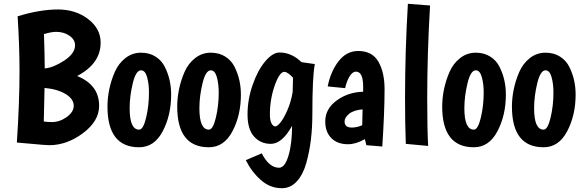

<svg xmlns="http://www.w3.org/2000/svg" viewBox="-20 -751 3065 1013"><path d="M73 -665Q190 -701 286 -701Q379 -701 445 -650.5Q511 -600 511 -526Q511 -415 387 -350Q503 -303 503 -193Q503 -112 418 -48.5Q333 15 240 15Q227 15 205 13L69 1Q83 -214 83 -376Q83 -508 73 -665ZM276 -583Q250 -583 212 -571Q216 -451 216 -390Q262 -394 319 -431.5Q376 -469 376 -512Q376 -542 346.5 -562.5Q317 -583 276 -583ZM369 -193Q369 -229 326 -255Q283 -281 215 -287Q213 -169 211 -110Q229 -107 254 -107Q295 -107 332 -133.5Q369 -160 369 -193Z M664 -180Q664 -67 714 -67Q736 -67 751 -130.5Q766 -194 766 -262Q766 -309 756 -344.5Q746 -380 724 -380Q697 -380 680.5 -311.5Q664 -243 664 -180ZM547 -189Q547 -233 556.5 -279.5Q566 -326 585.5 -371Q605 -416 641.5 -444.5Q678 -473 724 -473Q768 -473 800.5 -452.5Q833 -432 850 -397.5Q867 -363 875 -327Q883 -291 883 -252Q883 -143 838.5 -58.5Q794 26 714 26Q547 26 547 -189Z M1032 -180Q1032 -67 1082 -67Q1104 -67 1119 -130.5Q1134 -194 1134 -262Q1134 -309 1124 -344.5Q1114 -380 1092 -380Q1065 -380 1048.5 -311.5Q1032 -243 1032 -180ZM915 -189Q915 -233 924.5 -279.5Q934 -326 953.5 -371Q973 -416 1009.5 -444.5Q1046 -473 1092 -473Q1136 -473 1168.5 -452.5Q1201 -432 1218 -397.5Q1235 -363 1243 -327Q1251 -291 1251 -252Q1251 -143 1206.5 -58.5Q1162 26 1082 26Q915 26 915 -189Z M1452 134Q1483 134 1502 70.5Q1521 7 1521 -87Q1468 8 1409 8Q1355 8 1320.5 -30.5Q1286 -69 1286 -147Q1286 -226 1313 -303.5Q1340 -381 1379.5 -427.5Q1419 -474 1455 -474Q1518 -474 1571 -423L1641 -413Q1628 -348 1628 -148Q1628 -79 1620.5 -15.5Q1613 48 1596 109Q1579 170 1546 206Q1513 242 1467 242Q1405 242 1356 198.5Q1307 155 1277 94L1361 58Q1400 134 1452 134ZM1524 -265 1526 -341Q1497 -372 1480 -372Q1455 -372 1429.5 -300Q1404 -228 1404 -147Q1404 -116 1412.5 -100Q1421 -84 1433 -84Q1442 -84 1459 -104Q1476 -124 1495.5 -168Q1515 -212 1524 -265Z M1801 -286 1709 -295Q1724 -373 1766 -427.5Q1808 -482 1870 -482Q1944 -482 1976.5 -425.5Q2009 -369 2009 -280Q2009 -161 1997 22L1913 15L1905 -17Q1858 10 1816 10Q1760 10 1728 -22.5Q1696 -55 1696 -110Q1696 -177 1756.5 -221Q1817 -265 1896 -267V-294Q1896 -373 1858 -373Q1839 -373 1823.5 -346.5Q1808 -320 1801 -286ZM1891 -90 1893 -174Q1846 -170 1822 -150.5Q1798 -131 1798 -110Q1798 -78 1836 -78Q1862 -78 1891 -90Z M2132 -731 2249 -722Q2234 -469 2234 -235Q2234 -63 2239 19L2121 8Q2117 -96 2117 -235Q2117 -479 2132 -731Z M2430 -180Q2430 -67 2480 -67Q2502 -67 2517 -130.5Q2532 -194 2532 -262Q2532 -309 2522 -344.5Q2512 -380 2490 -380Q2463 -380 2446.5 -311.5Q2430 -243 2430 -180ZM2313 -189Q2313 -233 2322.5 -279.5Q2332 -326 2351.5 -371Q2371 -416 2407.5 -444.5Q2444 -473 2490 -473Q2534 -473 2566.5 -452.5Q2599 -432 2616 -397.5Q2633 -363 2641 -327Q2649 -291 2649 -252Q2649 -143 2604.5 -58.5Q2560 26 2480 26Q2313 26 2313 -189Z M2798 -180Q2798 -67 2848 -67Q2870 -67 2885 -130.5Q2900 -194 2900 -262Q2900 -309 2890 -344.5Q2880 -380 2858 -380Q2831 -380 2814.5 -311.5Q2798 -243 2798 -180ZM2681 -189Q2681 -233 2690.5 -279.5Q2700 -326 2719.5 -371Q2739 -416 2775.5 -444.5Q2812 -473 2858 -473Q2902 -473 2934.5 -452.5Q2967 -432 2984 -397.5Q3001 -363 3009 -327Q3017 -291 3017 -252Q3017 -143 2972.5 -58.5Q2928 26 2848 26Q2681 26 2681 -189Z"/></svg>

Font: Boogaloo
Style: Regular
Weight: 400
Designer: John Vargas Beltran
Foundry: John Vargas Beltran
Version: Version 1.001